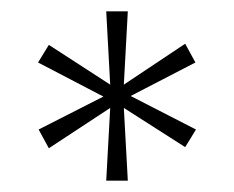

<svg xmlns="http://www.w3.org/2000/svg" viewBox="-20 -708 412 338"><path d="M167 -390 174 -518 66 -447 48 -480 162 -538 47 -598 66 -629 174 -559 167 -688H205L198 -559L306 -631L324 -598L210 -539L325 -480L306 -449L198 -518L205 -390Z"/></svg>

Font: Saira UltraCondensed Thin
Style: Regular
Weight: 250
Width: 1
Designer: Hector Gatti with collaboration of the Omnibus-Type team
Foundry: Omnibus-Type
Version: Version 1.101